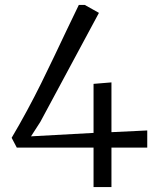

<svg xmlns="http://www.w3.org/2000/svg" viewBox="-20 -763 643 783"><path d="M361.5 0V-161H48.5L27.5 -201Q60 -256 90 -311.5Q120 -367 147.5 -422.5Q175 -478 201 -532.8Q227 -587.5 252 -640.2Q277 -693 301.5 -743H325.5L383.5 -710.5L144.5 -266L106.5 -207L361.5 -221V-421L434.5 -427V-224L580.5 -231V-161H434.5V0Z"/></svg>

Font: Merriweather Light
Style: Regular
Weight: 300
Designer: Eben Sorkin
Foundry: Eben Sorkin
Version: Version 2.100